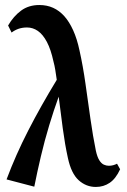

<svg xmlns="http://www.w3.org/2000/svg" viewBox="-20 -728 502 761"><path d="M6 -16.9Q42.5 -114.5 92.1 -211Q141.6 -307.5 205 -411.6Q202.1 -432.6 199.1 -450.9Q196.1 -469.2 192 -484Q181.6 -532.1 165.8 -561.9Q150 -591.6 130.1 -605.4Q110.3 -619.1 87.1 -619.1Q69.3 -619.1 54.2 -614.1Q39.1 -609 25.9 -599L12.1 -627Q33.6 -663.8 63.6 -685.9Q93.6 -708.1 135.9 -708.1Q166 -708.1 190.6 -697Q215.1 -685.9 234.9 -663.9Q254.6 -641.9 270 -607.9Q285.4 -574 295.1 -528.1Q309 -466 318.9 -395.4Q328.7 -324.9 338.6 -256.1Q348.4 -187.3 359.9 -131Q365.4 -105.8 373.6 -92.8Q381.7 -79.9 391.6 -75.4Q401.5 -71 411.1 -71Q420.6 -71 428.7 -73.2Q436.9 -75.5 443.9 -79.1L456.1 -57.1Q439 -19.8 414.8 -3.4Q390.6 13 359.9 13Q321.4 13 291.9 -13.6Q262.4 -40.1 249.1 -101.9Q237.3 -155.5 228.8 -219.1Q220.4 -282.8 212.6 -344.8Q193.1 -291.1 174.9 -230.8Q156.7 -170.4 142.1 -108.6Q127.5 -46.8 115.9 11.9Z"/></svg>

Font: Ancizar Serif Light
Style: Italic
Weight: 300
Italic angle: -4°
Designer: Cesar Puertas, Viviana Monsalve, Julian Moncada, Julian Prieto, Jose Castro, Felipe Aragon, Mariel Hernandez, Sara Alarc
Version: Version 8.100